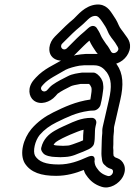

<svg xmlns="http://www.w3.org/2000/svg" viewBox="-20 -759 592 844"><path d="M274.5 -547.2C258.9 -531.6 238.5 -552.4 253.9 -567.8L266.9 -580.8C290.6 -604.4 308.2 -622.2 331.7 -641.3C362.9 -666.7 373.3 -687 396.5 -689.1C409.4 -690.3 416.9 -681.6 429.6 -663.1C440.4 -647.3 446.6 -638 453.4 -621.6C462.2 -599.2 478 -583.8 486 -571.7C497 -553.9 502 -548.1 499.8 -540.5C496.2 -527.8 477.2 -519.7 469.1 -530.7C462.9 -540.7 456.9 -553.8 446.3 -565.8C437.2 -579.7 427.5 -592.5 422.6 -604.4C417.7 -616.9 411.3 -626.2 405.6 -635.3C401 -642.8 387 -652.7 367.9 -635.5L350.9 -620.1C325.5 -599.3 309.1 -581.8 287.5 -560.2ZM307.1 -516.8 320.1 -529.8C340.7 -550.3 354.7 -565 373 -580.5C381.5 -560.9 393.7 -544.3 401.9 -531.5C402.3 -530.9 403.2 -529.8 403.9 -529C411 -521.4 415.5 -511.3 424.1 -497.4C445.1 -467.1 488.6 -470.3 519 -494C532.7 -504.7 544 -520 549.1 -537.5C559.7 -574.4 536.7 -595.7 531.5 -604.3C519.4 -622.7 507.3 -634.3 501.8 -648.4C493.4 -668.7 485.1 -681 474.3 -696.9C464.2 -711.7 446.2 -742.9 403.2 -738.9C352 -734.1 320.4 -691.1 303.9 -676.1C278.6 -655.5 257.3 -634.2 234.3 -611.2L221.3 -598.2C207.6 -584.5 199.1 -567.2 197.2 -550.1C190.4 -489.9 264 -473.6 307.1 -516.8ZM363.6 -68.4C325.4 -51.2 286.1 -36 238.3 -36C179.7 -36 150.5 -48.6 134.3 -73.9C123.2 -94.2 133.7 -140.4 154.6 -166C175.1 -189.7 198.9 -206.7 228.2 -221.2C275.3 -244.3 314.9 -263.9 368.2 -271.3C373.7 -272 380 -273 389 -273H391C406.2 -273 419.3 -287.3 421.8 -298L426.6 -319C428.1 -325.2 429.3 -332.3 430 -338.5L433.1 -360.7C434 -368.6 434.8 -373.3 434.2 -378.9L433 -390.9C431.3 -406.7 421 -422.4 407.8 -432.8C403.2 -436.4 396.4 -440 390.6 -440H343.6C342.3 -440 340.4 -439.8 339.4 -439.7C323.8 -437.2 298 -435 276.7 -423.3C255.9 -412.8 232.3 -401.3 211.2 -386.3C201.8 -379.9 194.9 -371.3 188 -363.7C173.3 -346.8 150.5 -364.7 164.9 -381.3L172.7 -390C194 -413 230.1 -429.1 268 -452C283.1 -459.7 307.6 -466.4 328.9 -470.2L349.1 -472H393C420.8 -472 435.4 -459.1 449.7 -440.7C468.9 -412.7 472.7 -379.9 458.6 -319L431.9 -203C429.4 -192.2 429.1 -181.4 429.6 -173.8C427.1 -152.5 427.1 -129.7 426.4 -108.1L426.1 -98.1C425.8 -87.6 425.1 -79 427.9 -61.1C429.6 -39.5 439.3 -34.6 441.9 -32.2C449.6 -22.8 462.1 -18.1 469.7 -16C486.3 -8.9 471.8 20.7 451.9 14C429.4 7.2 416.7 -3.6 405.4 -20.6C401 -27.4 396.7 -33.7 395.3 -49.6C396.1 -53 402.8 -86 363.6 -68.4ZM348.2 -11.9C350.8 -3.1 354 4.6 361 13.5C375.8 35.4 396.8 52.9 426.5 62C462.9 74.2 503.4 48 519.4 19.2C541.6 -21.1 521.7 -54.9 495.2 -63.9C483.9 -67.7 485.1 -68.1 479.4 -73.9C479.3 -75.1 479.2 -76.4 479 -77.6C477.1 -88 479.6 -90.9 477.5 -109.8C477.8 -119.8 479 -130.3 478.3 -140C477.7 -151.7 479.1 -167.4 480.8 -181.8C481.5 -187.8 480.2 -195.8 481.9 -203L508.6 -319C524.3 -386.7 521.4 -435.7 493.7 -475.4C476.2 -498.1 451.1 -522 404.5 -522H359.5C359 -522 358 -522 357.2 -521.9L334.8 -519.9C309.2 -517.6 273 -507.9 249.4 -493.3C218.4 -474.4 173.6 -456.8 137.8 -418.1L129.4 -408.7C98.7 -373.5 106.6 -333.6 128.7 -317C157.3 -295.3 200.3 -309.7 223.6 -336.3L231.5 -345.1C231.8 -345.5 232.4 -346.1 232.9 -346.8C249.3 -359.1 270.3 -369.2 292.2 -380.3C296.8 -382.6 313.3 -386.8 334.1 -390H371.8C375.6 -386.5 380.1 -379.2 382.1 -373.2C382.8 -366.4 383.1 -364.6 382.2 -355.3L379.1 -333.5C378.5 -328.6 378.2 -326.5 377.2 -321.5C312.7 -312.4 262.1 -288.5 214 -264.9C178.3 -247.3 145.3 -224 118 -192.1C82.7 -149.6 64.6 -83.9 88.4 -42.1C114.6 -0.4 161.7 14 226.8 14C273 14 312.9 2.2 348.2 -11.9ZM399.9 -203 402.9 -216C406.1 -230.2 396.1 -241 383.7 -241L381.6 -241C336.9 -241 302.6 -223.5 277.8 -212.4L257.8 -203.4C251.1 -200.4 246 -198 239.1 -194.5L219.9 -184C196.2 -170.3 170.2 -148.2 161.4 -110C158.7 -98.2 165.3 -91.5 170 -85.3C178.7 -74.1 205.3 -69.2 222.8 -69C230.3 -68.3 238 -68 245.7 -68C253 -68 261.2 -68.5 266.4 -69C299.6 -70.3 323.6 -84.7 335.3 -88.3C341.5 -90.2 347.7 -93.2 353.3 -95.6L368.9 -102.6C379.9 -107.6 390.8 -116.2 393.5 -128C399.5 -153.6 394.7 -180.6 399.9 -203ZM345.2 -142.2C339.9 -139.8 335.2 -137.7 329.3 -135.4C308.1 -128.4 288.7 -119 276.5 -119C270.5 -119 265.5 -118 257.2 -118C249.9 -118 242.8 -119 235.5 -119C228.6 -119 221.7 -120.2 215.6 -122.1C219.9 -130.2 224.4 -134.4 237.3 -142L254.8 -151.5C258.5 -153.4 264.6 -156.3 269.8 -158.6L289 -167.3C311.1 -175.8 328.9 -184.8 347.4 -188.7C345.1 -168.4 345.6 -158.6 345.2 -142.2Z"/></svg>

Font: HoneyBee
Style: StrIt
Weight: 700
Foundry: Cannot Into Space Fonts
Version: Version 0.89